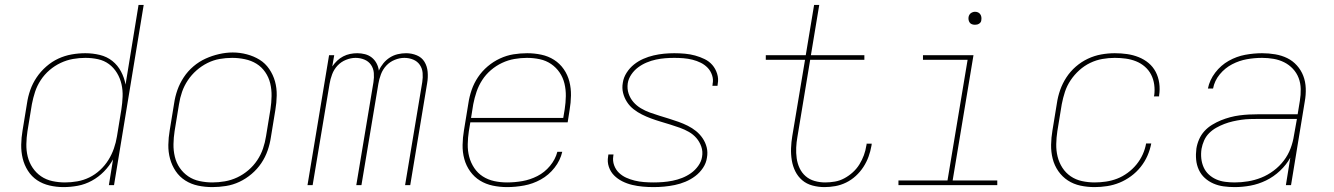

<svg xmlns="http://www.w3.org/2000/svg" viewBox="-20 -755 5440 783"><path d="M239 8Q210 8 182 1.5Q154 -5 131.5 -20Q109 -35 94 -58.5Q79 -82 72.5 -109Q66 -136 66.5 -165Q67 -194 72 -223L90 -333Q94 -361 103.5 -388Q113 -415 129.5 -439.5Q146 -464 169 -484Q192 -504 218 -516Q244 -528 272 -533Q300 -538 328 -538Q358 -538 387 -531Q416 -524 438 -506.5Q460 -489 473.5 -463.5Q487 -438 492 -410L545 -735H566L445 0H424L441 -105Q426 -78 404 -55.5Q382 -33 354.5 -18Q327 -3 297.5 2.5Q268 8 239 8ZM245 -11Q270 -11 295.5 -15.5Q321 -20 344.5 -31.5Q368 -43 388 -61.5Q408 -80 422 -102.5Q436 -125 444.5 -149.5Q453 -174 457 -199L475 -309Q479 -335 480 -361Q481 -387 475.5 -411.5Q470 -436 457 -457.5Q444 -479 424.5 -493.5Q405 -508 380 -513.5Q355 -519 328 -519Q303 -519 277.5 -514.5Q252 -510 227.5 -498.5Q203 -487 182 -469Q161 -451 146 -428Q131 -405 123 -380.5Q115 -356 110 -330L92 -220Q88 -194 87.5 -167.5Q87 -141 93 -116.5Q99 -92 113 -71Q127 -50 147.5 -36Q168 -22 193.5 -16.5Q219 -11 245 -11Z M846 8Q816 8 787.5 2Q759 -4 735.5 -19Q712 -34 696.5 -57Q681 -80 673.5 -107.5Q666 -135 666.5 -164.5Q667 -194 672 -223L690 -333Q694 -361 703.5 -388Q713 -415 729.5 -440Q746 -465 769 -484.5Q792 -504 818.5 -516Q845 -528 873.5 -534.5Q902 -541 929 -541Q958 -541 986.5 -533.5Q1015 -526 1038.5 -511.5Q1062 -497 1078 -473.5Q1094 -450 1101.5 -423Q1109 -396 1108.5 -366Q1108 -336 1103 -307L1085 -197Q1081 -169 1071.5 -141.5Q1062 -114 1045.5 -89.5Q1029 -65 1006 -45.5Q983 -26 956.5 -13.5Q930 -1 901.5 3.5Q873 8 846 8ZM846 -11Q871 -11 897 -15.5Q923 -20 947.5 -31.5Q972 -43 993 -61Q1014 -79 1029 -101.5Q1044 -124 1052.5 -149Q1061 -174 1065 -200L1083 -310Q1087 -336 1087.5 -363Q1088 -390 1082 -415Q1076 -440 1061.5 -461Q1047 -482 1026 -495Q1005 -508 979 -513.5Q953 -519 927 -519Q901 -519 875.5 -514.5Q850 -510 826 -498Q802 -486 781.5 -468Q761 -450 746 -427.5Q731 -405 722.5 -380.5Q714 -356 710 -330L692 -220Q688 -194 687.5 -167.5Q687 -141 693 -116Q699 -91 713 -70.5Q727 -50 747.5 -36Q768 -22 794 -16.5Q820 -11 846 -11Z M1234 0 1322 -530H1343L1335 -484Q1344 -497 1355 -507.5Q1366 -518 1379.5 -525Q1393 -532 1407.5 -535Q1422 -538 1437 -538Q1453 -538 1468.5 -534Q1484 -530 1496 -520.5Q1508 -511 1515.5 -497Q1523 -483 1525 -467Q1532 -483 1543.5 -497Q1555 -511 1570 -520.5Q1585 -530 1602 -534Q1619 -538 1636 -538Q1659 -538 1679.5 -529.5Q1700 -521 1711 -503Q1722 -485 1724 -462Q1726 -439 1722 -416L1653 0H1632L1702 -420Q1705 -439 1703.5 -457.5Q1702 -476 1692 -490.5Q1682 -505 1665 -512Q1648 -519 1629 -519Q1610 -519 1590 -511Q1570 -503 1555.5 -487.5Q1541 -472 1533.5 -452Q1526 -432 1523 -413L1454 0H1433L1503 -420Q1506 -439 1504.5 -457.5Q1503 -476 1493 -490.5Q1483 -505 1466 -512Q1449 -519 1430 -519Q1411 -519 1391 -511Q1371 -503 1356.5 -487.5Q1342 -472 1334.5 -452Q1327 -432 1324 -413L1255 0Z M2048 8Q2018 8 1989.5 2Q1961 -4 1937.5 -18.5Q1914 -33 1897.5 -56Q1881 -79 1873.5 -106.5Q1866 -134 1866.5 -164Q1867 -194 1872 -223L1890 -333Q1894 -361 1903.5 -388.5Q1913 -416 1929.5 -440.5Q1946 -465 1969 -484.5Q1992 -504 2019 -516.5Q2046 -529 2074 -533.5Q2102 -538 2130 -538Q2159 -538 2187.5 -532Q2216 -526 2239.5 -511Q2263 -496 2279 -473Q2295 -450 2302 -422.5Q2309 -395 2308.5 -365.5Q2308 -336 2303 -307L2295 -256H1898L1892 -220Q1888 -194 1887.5 -167Q1887 -140 1893.5 -115.5Q1900 -91 1914 -70Q1928 -49 1949 -35.5Q1970 -22 1995.5 -16.5Q2021 -11 2048 -11Q2079 -11 2110.5 -16.5Q2142 -22 2171.5 -37Q2201 -52 2223 -78.5Q2245 -105 2253 -136H2273Q2265 -101 2241.5 -71Q2218 -41 2185.5 -23Q2153 -5 2117.5 1.5Q2082 8 2048 8ZM1901 -274H2277L2283 -310Q2287 -336 2287.5 -362.5Q2288 -389 2282 -414Q2276 -439 2262 -459.5Q2248 -480 2227.5 -494Q2207 -508 2181.5 -513.5Q2156 -519 2129 -519Q2104 -519 2078 -514.5Q2052 -510 2027.5 -498.5Q2003 -487 1982 -469Q1961 -451 1946.5 -428.5Q1932 -406 1923.5 -381Q1915 -356 1910 -330Z M2645 8Q2623 8 2601 6Q2579 4 2558 -1Q2537 -6 2518 -15.5Q2499 -25 2484.5 -39.5Q2470 -54 2463 -74.5Q2456 -95 2460 -117Q2460 -119 2460.5 -121Q2461 -123 2461 -125H2482Q2482 -123 2481.5 -121.5Q2481 -120 2481 -118Q2478 -99 2484.5 -81Q2491 -63 2504 -50.5Q2517 -38 2533.5 -30.5Q2550 -23 2568.5 -18.5Q2587 -14 2606.5 -12.5Q2626 -11 2645 -11Q2664 -11 2683.5 -12.5Q2703 -14 2723 -18Q2743 -22 2762 -29.5Q2781 -37 2798 -49Q2815 -61 2827.5 -78.5Q2840 -96 2843 -115Q2847 -137 2840 -157Q2833 -177 2820 -192Q2807 -207 2789.5 -217Q2772 -227 2752.5 -234Q2733 -241 2713.5 -247Q2694 -253 2674 -259Q2654 -265 2635 -272Q2616 -279 2598 -288Q2580 -297 2564 -309.5Q2548 -322 2537 -339Q2526 -356 2521 -376Q2516 -396 2520 -418Q2523 -439 2535.5 -458.5Q2548 -478 2565.5 -492Q2583 -506 2603.5 -515Q2624 -524 2645.5 -529Q2667 -534 2688 -536Q2709 -538 2730 -538Q2752 -538 2773.5 -536Q2795 -534 2815 -528.5Q2835 -523 2853.5 -514Q2872 -505 2885 -490Q2898 -475 2904.5 -454.5Q2911 -434 2907 -413Q2907 -411 2906.5 -409Q2906 -407 2906 -405H2885Q2886 -407 2886 -408.5Q2886 -410 2886 -412Q2890 -430 2884 -448Q2878 -466 2866 -478.5Q2854 -491 2838 -499Q2822 -507 2804 -511.5Q2786 -516 2767.5 -517.5Q2749 -519 2730 -519Q2711 -519 2692.5 -517.5Q2674 -516 2655 -512Q2636 -508 2617 -500Q2598 -492 2582 -480Q2566 -468 2554.5 -451Q2543 -434 2540 -415Q2537 -393 2543.5 -373.5Q2550 -354 2563 -339Q2576 -324 2593.5 -313.5Q2611 -303 2630.5 -296Q2650 -289 2669.5 -283Q2689 -277 2708.5 -271Q2728 -265 2747.5 -258Q2767 -251 2785 -242Q2803 -233 2818.5 -220.5Q2834 -208 2845.5 -191Q2857 -174 2862 -154Q2867 -134 2863 -112Q2860 -90 2847 -70.5Q2834 -51 2815.5 -37Q2797 -23 2775.5 -14Q2754 -5 2732 -0.5Q2710 4 2688.5 6Q2667 8 2645 8Z M3342 8Q3317 8 3293 1.5Q3269 -5 3251.5 -20Q3234 -35 3223.5 -56Q3213 -77 3209 -101.5Q3205 -126 3206 -151Q3207 -176 3211 -200L3263 -511H3103V-530H3266L3300 -735H3321L3287 -530H3505V-511H3284L3232 -197Q3228 -175 3227 -153Q3226 -131 3229 -109.5Q3232 -88 3241 -69Q3250 -50 3265.5 -36.5Q3281 -23 3302 -17Q3323 -11 3345 -11Q3365 -11 3385 -14.5Q3405 -18 3423.5 -28Q3442 -38 3458 -52.5Q3474 -67 3485 -85Q3496 -103 3503 -122Q3510 -141 3513 -161Q3514 -163 3514 -165Q3514 -167 3514 -169H3535Q3535 -167 3534.5 -165Q3534 -163 3534 -161Q3530 -138 3522 -116Q3514 -94 3501 -74Q3488 -54 3470 -37.5Q3452 -21 3430.5 -10.5Q3409 0 3386.5 4Q3364 8 3342 8Z M3644 0V-19H3844L3926 -511H3744V-530H3950L3865 -19H4047V0ZM3956 -654Q3950 -654 3944 -656Q3938 -658 3934.5 -663Q3931 -668 3930 -674Q3929 -680 3930 -686Q3931 -691 3933.5 -695Q3936 -699 3939.5 -701.5Q3943 -704 3947.5 -705.5Q3952 -707 3956 -707Q3963 -707 3968.5 -704.5Q3974 -702 3977.5 -697Q3981 -692 3982 -686Q3983 -680 3982 -674Q3982 -669 3979.5 -665Q3977 -661 3973 -658.5Q3969 -656 3965 -655Q3961 -654 3956 -654Z M4444 8Q4414 8 4386 2Q4358 -4 4335 -19Q4312 -34 4296 -57Q4280 -80 4273 -107.5Q4266 -135 4266.5 -164.5Q4267 -194 4272 -223L4290 -333Q4294 -361 4303.5 -388Q4313 -415 4329 -439.5Q4345 -464 4367.5 -483.5Q4390 -503 4416.5 -515.5Q4443 -528 4471 -533Q4499 -538 4526 -538Q4552 -538 4576.5 -534.5Q4601 -531 4623.5 -522Q4646 -513 4664 -498Q4682 -483 4693 -462Q4704 -441 4707.5 -416Q4711 -391 4707 -366Q4707 -365 4707 -364Q4707 -363 4707 -362H4686Q4686 -363 4686 -364Q4686 -365 4687 -366Q4690 -388 4687 -410Q4684 -432 4674.5 -450.5Q4665 -469 4649 -483Q4633 -497 4613 -505Q4593 -513 4571 -516Q4549 -519 4526 -519Q4501 -519 4475.5 -514.5Q4450 -510 4426 -498.5Q4402 -487 4381.5 -468.5Q4361 -450 4346 -427.5Q4331 -405 4323 -380.5Q4315 -356 4310 -330L4292 -220Q4288 -194 4287.5 -167.5Q4287 -141 4293 -116.5Q4299 -92 4312.5 -71Q4326 -50 4346.5 -36Q4367 -22 4392.5 -16.5Q4418 -11 4444 -11Q4467 -11 4490.5 -14.5Q4514 -18 4536 -26.5Q4558 -35 4578.5 -50Q4599 -65 4614.5 -84Q4630 -103 4640 -125Q4650 -147 4654 -170H4675Q4670 -144 4659.5 -120Q4649 -96 4632 -74.5Q4615 -53 4592.5 -36.5Q4570 -20 4545.5 -10Q4521 0 4495 4Q4469 8 4444 8Z M5015 8Q4992 8 4970 5Q4948 2 4928.5 -6.5Q4909 -15 4893.5 -29Q4878 -43 4869 -62.5Q4860 -82 4858 -104Q4856 -126 4859 -149Q4862 -168 4870 -186.5Q4878 -205 4891.5 -220Q4905 -235 4923 -246Q4941 -257 4959.5 -264.5Q4978 -272 4997 -277Q5016 -282 5035 -284.5Q5054 -287 5073.5 -288Q5093 -289 5112 -289H5272L5281 -344Q5285 -368 5284.5 -392Q5284 -416 5276 -437Q5268 -458 5252.5 -474.5Q5237 -491 5217 -501Q5197 -511 5174 -515Q5151 -519 5127 -519Q5096 -519 5065 -513.5Q5034 -508 5005 -493Q4976 -478 4954.5 -452Q4933 -426 4927 -394H4906Q4913 -429 4936 -459Q4959 -489 4991 -507Q5023 -525 5058 -531.5Q5093 -538 5127 -538Q5154 -538 5180.5 -533.5Q5207 -529 5229.5 -518Q5252 -507 5269 -488Q5286 -469 5295 -445.5Q5304 -422 5305 -395Q5306 -368 5301 -341L5245 0H5224L5242 -112Q5226 -83 5200 -58.5Q5174 -34 5143 -19Q5112 -4 5079.5 2Q5047 8 5015 8ZM5015 -11Q5042 -11 5069.5 -15.5Q5097 -20 5123.5 -30.5Q5150 -41 5174 -59Q5198 -77 5215.5 -100Q5233 -123 5243 -149.5Q5253 -176 5257 -203L5269 -270H5112Q5094 -270 5077 -269.5Q5060 -269 5042.5 -266.5Q5025 -264 5007.5 -260Q4990 -256 4973 -249.5Q4956 -243 4940 -234Q4924 -225 4911 -212Q4898 -199 4890.5 -182Q4883 -165 4880 -148Q4877 -128 4879 -109Q4881 -90 4888.5 -73Q4896 -56 4909.5 -43.5Q4923 -31 4940 -23.5Q4957 -16 4976.5 -13.5Q4996 -11 5015 -11Z"/></svg>

Font: Iosevka Curly ThExObl
Style: Regular
Weight: 100
Width: 7
Italic angle: -9°
Monospace: yes
Designer: Belleve Invis
Foundry: Belleve Invis
Version: Version 11.1.0; ttfautohint (v1.8.3)